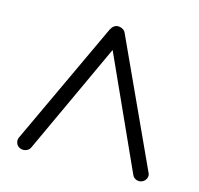

<svg xmlns="http://www.w3.org/2000/svg" viewBox="-86 -639 759 732"><g transform="rotate(15 294.0 -273.0)"><path d="M293 -548Q303 -548 312 -543Q321 -538 325 -527L550 -38Q555 -28 550.5 -17Q546 -6 535 -1Q524 4 512.5 0Q501 -4 496 -15L276 -500H317L93 -16Q88 -5 75.5 -1Q63 3 52 -2Q41 -7 37 -18Q33 -29 37 -39L265 -527Q276 -548 293 -548Z"/></g></svg>

Font: ComfortaaLight
Style: Regular
Weight: 300
Designer: Johan Aakerlund
Foundry: Johan Aakerlund
Version: Version 3.104; ttfautohint (v1.8.1.43-b0c9)